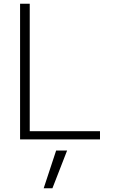

<svg xmlns="http://www.w3.org/2000/svg" viewBox="-20 -750 621 1033"><path d="M518 -44V0H88V-730H140V-44ZM215 263 282 60H341L262 263Z"/></svg>

Font: Mplus 1p Light
Style: Regular
Weight: 300
Version: Version 1.061